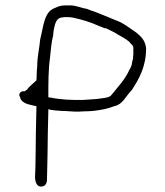

<svg xmlns="http://www.w3.org/2000/svg" viewBox="-20 -660 609 707"><path d="M51 -310C51 -307 53 -304 54 -303V-302C56 -288 71 -279 88 -275L100 -272H101C104 -271 106 -270 109 -270H114V-259C113 -215 111 -125 111 -80C111 -53 110 -31 109 -9C109 11 116 27 131 27C145 27 153 17 153 1C153 -29 155 -58 155 -90C155 -129 157 -213 158 -251V-258C162 -257 166 -255 171 -255H172C178 -254 183 -253 188 -253C200 -252 211 -251 223 -251C234 -250 245 -250 256 -249C268 -249 279 -249 290 -250C317 -250 340 -253 364 -258L376 -261C384 -263 392 -266 400 -269H401C433 -276 441 -304 465 -328C492 -369 518 -415 518 -482C515 -511 500 -525 482 -540C462 -553 444 -568 422 -579C402 -587 381 -596 361 -604L331 -616C320 -619 312 -623 301 -627C282 -630 259 -640 241 -640H217C204 -640 194 -636 183 -631C142 -617 141 -566 128 -515C125 -482 117 -450 117 -416C116 -405 115 -393 115 -382C115 -377 115 -372 114 -365V-364C103 -353 87 -341 81 -332V-331L71 -324H69C57 -325 51 -317 51 -310ZM158 -302V-306C158 -354 158 -404 164 -446C167 -475 169 -504 176 -531C176 -536 177 -544 178 -550C182 -566 184 -596 212 -596C212 -596 213 -597 217 -597H230C236 -597 242 -596 249 -595C282 -588 315 -578 345 -564C351 -562 359 -559 365 -556C365 -556 368 -557 372 -555C381 -551 390 -546 398 -542H399C418 -529 442 -520 459 -503V-502C463 -497 470 -494 471 -485V-459C470 -456 470 -451 470 -446V-444C468 -438 467 -435 466 -428C465 -415 458 -407 455 -400C440 -366 412 -338 391 -311C383 -300 366 -300 355 -298C333 -294 307 -294 285 -292H256C246 -292 237 -293 227 -293H226C207 -295 188 -296 170 -300C169 -300 161 -301 158 -302ZM372 -554V-555ZM454 -400H455ZM518 -482Z"/></svg>

Font: Scribbler
Style: Lt
Weight: 300
Designer: Mew Too
Foundry: Cannot Into Space Fonts
Version: Version 1.001